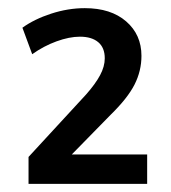

<svg xmlns="http://www.w3.org/2000/svg" viewBox="-20 -736 420 471"><path d="M341 -357V-285H50V-351L191 -504Q214 -530 225.5 -551.5Q237 -573 237 -593Q237 -619 221 -632.5Q205 -646 176 -646Q150 -646 118.5 -634.5Q87 -623 59 -603L35 -668Q64 -689 105.5 -702.5Q147 -716 188 -716Q252 -716 289.5 -683.5Q327 -651 327 -599Q327 -562 310 -528.5Q293 -495 251 -454L156 -357Z"/></svg>

Font: Muli SemiBold
Style: Regular
Weight: 600
Designer: Vernon Adams
Foundry: Vernon Adams
Version: Version 2.000